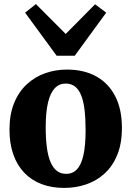

<svg xmlns="http://www.w3.org/2000/svg" viewBox="-20 -910 644 941"><path d="M26.5 -274.5Q26.5 -349.5 49.2 -405Q72 -460.5 111.5 -497Q151 -533.5 201.5 -551.2Q252 -569 308.5 -569Q391.5 -569 451.8 -535.5Q512 -502 544.8 -438.2Q577.5 -374.5 577.5 -283.5Q577.5 -206.5 554.8 -151Q532 -95.5 492.5 -59.5Q453 -23.5 402 -6.2Q351 11 294.5 11Q232.5 11 183 -8Q133.5 -27 98.8 -63.5Q64 -100 45.2 -153.2Q26.5 -206.5 26.5 -274.5ZM304.5 -58Q336.5 -58 357.5 -80.5Q378.5 -103 389 -150.2Q399.5 -197.5 399.5 -271.5Q399.5 -328 394.5 -370.8Q389.5 -413.5 378 -442.2Q366.5 -471 347.8 -485.8Q329 -500.5 302 -500.5Q270.5 -500.5 248.8 -478Q227 -455.5 215.5 -408.2Q204 -361 204 -286.5Q204 -229.5 209.8 -186.8Q215.5 -144 227.8 -115.5Q240 -87 258.8 -72.5Q277.5 -58 304.5 -58ZM257.5 -637 103 -848 156 -890 302 -743.5 446 -889 500.5 -848 346.5 -637Z"/></svg>

Font: Merriweather 20pt Black
Style: Regular
Weight: 900
Version: Version 2.100